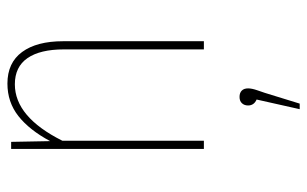

<svg xmlns="http://www.w3.org/2000/svg" viewBox="-175 -394 827 517"><g transform="rotate(-90 238.5 -135.5)"><path d="M386 -379V0H364V-377Q364 -441 340.5 -475Q317 -509 270 -509Q182 -509 118 -381V0H96V-519H115L117 -414Q147 -470 184.5 -499.5Q222 -529 272 -529Q328 -529 357 -489.5Q386 -450 386 -379ZM259 119Q259 129 254 143.5Q249 158 247 164L218 258H203L229 142Q213 135 213 119Q213 109 219 102.5Q225 96 236 96Q247 96 253 102Q259 108 259 119Z"/></g></svg>

Font: Fira Sans Extra Condensed Thin
Style: Regular
Weight: 250
Width: 1
Designer: Carrois Corporate & Edenspiekermann AG
Foundry: Carrois Corporate GbR & Edenspiekermann AG
Version: Version 4.203